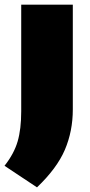

<svg xmlns="http://www.w3.org/2000/svg" viewBox="-38 -570 388 828"><path d="M121.5 238 -18.5 145Q22.5 93 38 40Q53.5 -13 53.5 -90V-550H276V-98Q276 -4.5 241.8 75.8Q207.5 156 121.5 238Z"/></svg>

Font: Encode Sans SmExp Black
Style: Regular
Weight: 900
Width: 6
Designer: Multiple Designers
Foundry: Impallari Type
Version: Version 3.002; ttfautohint (v1.8.3) -l 8 -r 50 -G 200 -x 14 